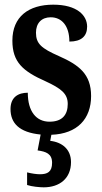

<svg xmlns="http://www.w3.org/2000/svg" viewBox="-20 -567 435 822"><path d="M167 235C235 235 284 197 284 127C284 73 247 42 195 36L200 10C311 6 370 -58 370 -156C370 -250 318 -289 232 -327C157 -360 134 -380 134 -427C134 -468 158 -493 197 -493C244 -493 277 -457 277 -389C328 -389 353 -412 353 -453C353 -501 310 -547 208 -547C103 -547 33 -496 33 -393C33 -301 78 -262 175 -219C242 -188 270 -166 270 -122C270 -76 247 -46 192 -46C135 -46 99 -90 99 -170C59 -170 25 -152 25 -100C25 -40 62 0 154 9L141 77C177 82 203 91 203 130C203 169 183 179 151 179C136 179 116 176 96 171V225C116 232 151 235 167 235Z"/></svg>

Font: Noto Serif Khmer ExtraCondensed
Style: Bold
Weight: 700
Width: 2
Designer: Danh Hong and the Monotype Design Team
Foundry: Monotype Imaging Inc.
Version: Version 2.004